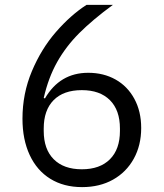

<svg xmlns="http://www.w3.org/2000/svg" viewBox="-20 -753 670 786"><path d="M72 -267Q72 -370 110.5 -461.5Q149 -553 209 -622Q269 -691 334 -733H442Q359 -672 304.5 -617.5Q250 -563 214 -499Q178 -435 159 -352L164 -350Q225 -455 341 -455Q404 -455 453 -427.5Q502 -400 530 -348.5Q558 -297 558 -229Q558 -158 527.5 -103Q497 -48 442.5 -17.5Q388 13 316 13Q241 13 186 -21Q131 -55 101.5 -118.5Q72 -182 72 -267ZM471 -217V-227Q471 -302 430 -343Q389 -384 315 -384Q240 -384 199.5 -343Q159 -302 159 -227V-217Q159 -142 200 -101Q241 -60 315 -60Q389 -60 430 -101Q471 -142 471 -217Z"/></svg>

Font: IBM Plex Sans JP
Style: Regular
Weight: 400
Designer: Mike Abbink; Paul van der Laan; Pieter van Rosmalen; Wujin Sim; Yejin Wi; Jinhee Kim; Boomi Park; Yona Kim; Kichan Ma
Foundry: Sandoll Inc.
Version: Version 1.000